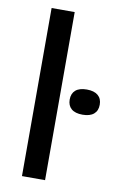

<svg xmlns="http://www.w3.org/2000/svg" viewBox="-90 -859 567 909"><g transform="rotate(10 193.0 -404.0)"><path d="M82.5 0V-808H193.5V0ZM242 -396.5Q242 -425.5 260.2 -441.2Q278.5 -457 314 -457Q349.5 -457 368 -441.2Q386.5 -425.5 386.5 -396.5Q386.5 -367.5 368 -351.8Q349.5 -336 314 -336Q278.5 -336 260.2 -351.8Q242 -367.5 242 -396.5Z"/></g></svg>

Font: Encode Sans Expanded Medium
Style: Regular
Weight: 500
Width: 7
Designer: Multiple Designers
Foundry: Impallari Type
Version: Version 2.000